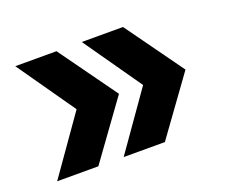

<svg xmlns="http://www.w3.org/2000/svg" viewBox="-75 -576 719 613"><g transform="rotate(-20 284.0 -269.5)"><path d="M165 -74H25L162 -269L25 -465H165L306 -269ZM391 -74H251L388 -269L251 -465H391L532 -269Z"/></g></svg>

Font: MOST Montserrat
Style: Bold
Weight: 700
Designer: Julieta Ulanovsky
Foundry: Julieta Ulanovsky
Version: Version 8.000;March 11, 2024;FontCreator 15.0.0.2926 64-bit